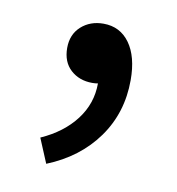

<svg xmlns="http://www.w3.org/2000/svg" viewBox="-46 -158 342 370"><g transform="rotate(10 125.0 27.5)"><path d="M66.9 169.9 46.9 122.1Q89.8 103 114 71.3Q138.2 39.6 138.2 0Q134.3 1 127 1Q101.6 1 84.7 -14.4Q67.9 -29.8 67.9 -57.1Q67.9 -83.5 85.4 -99.4Q103 -115.2 128.9 -115.2Q161.6 -115.2 180.4 -89.1Q199.2 -63 199.2 -17.1Q199.2 46.9 164.1 95.9Q128.9 145 66.9 169.9Z"/></g></svg>

Font: Source Sans Pro
Style: Regular
Weight: 400
Designer: Paul D. Hunt
Foundry: Adobe Systems Incorporated
Version: Version 3.006;hotconv 1.0.111;makeotfexe 2.5.65597